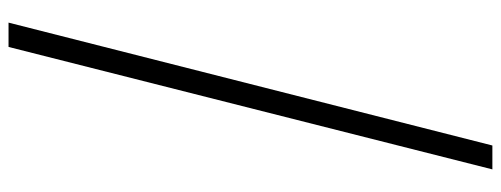

<svg xmlns="http://www.w3.org/2000/svg" viewBox="-382 -431 1174 450"><g transform="rotate(90 205.0 -206.0)"><path d="M377 -773H321L33 361H90Z"/></g></svg>

Font: Noto Sans Telugu Light
Style: Regular
Weight: 300
Designer: Jelle Bosma - Monotype Design Team
Foundry: Monotype Imaging Inc.
Version: Version 2.005